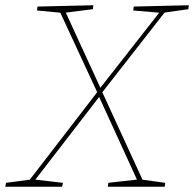

<svg xmlns="http://www.w3.org/2000/svg" viewBox="-35 -712 740 732"><path d="M511 -21 501 -28 595 -15 593 0H376L378 -15L494 -28L490 -21L340 -349H348L95 -21L93 -28L205 -15L202 0H-15L-12 -15L87 -28L74 -21L339 -365V-353L192 -670L201 -663L106 -672L108 -687L321 -692L319 -677L209 -663L213 -670L351 -370H342L577 -670L580 -663L473 -672L475 -687L685 -692L683 -677L585 -663L597 -670L351 -355L352 -367Z"/></svg>

Font: Bitter Thin Thin
Style: Italic
Weight: 250
Italic angle: -9°
Version: Version 2.002